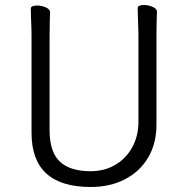

<svg xmlns="http://www.w3.org/2000/svg" viewBox="-20 -729 750 767"><path d="M531 -658 530 -697Q530 -703 537 -706Q544 -709 555 -709Q573 -709 590 -701.5Q607 -694 607 -682Q607 -666 606 -654L605 -594V-230Q605 -156 572 -100Q539 -44 479.5 -13Q420 18 342 18Q106 18 106 -198V-586Q106 -613 104 -655L103 -695Q103 -701 110 -704Q117 -707 128 -707Q146 -707 163 -699.5Q180 -692 180 -680Q180 -662 179 -649L178 -584V-210Q178 -122 219 -83.5Q260 -45 342 -45Q397 -45 440.5 -70.5Q484 -96 508.5 -141Q533 -186 533 -242V-595Z"/></svg>

Font: Iansui
Style: Regular
Weight: 400
Designer: But Ko / Fontworks Inc.
Foundry: zi-hi.com / Fontworks Inc.
Version: Version 1.002